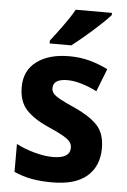

<svg xmlns="http://www.w3.org/2000/svg" viewBox="-55 -806 564 856"><g transform="rotate(5 227.5 -378.0)"><path d="M419 -161Q419 -81 367 -35.5Q315 10 211 10Q160 10 119 2.5Q78 -5 40 -22V-147Q78 -127 123 -115Q168 -103 204 -103Q281 -103 281 -151Q281 -166 272 -177.5Q263 -189 239.5 -202.5Q216 -216 172 -235Q108 -263 73.5 -300Q39 -337 39 -402Q39 -476 93.5 -516.5Q148 -557 239 -557Q286 -557 328 -546Q370 -535 412 -514L372 -412Q339 -429 304 -439.5Q269 -450 240 -450Q176 -450 176 -409Q176 -395 185 -384.5Q194 -374 217 -361.5Q240 -349 283 -330Q348 -301 383.5 -264.5Q419 -228 419 -161ZM411 -756Q394 -737 364 -709Q334 -681 301 -653Q268 -625 243 -606H146V-619Q171 -651 200.5 -691.5Q230 -732 249 -766H411Z"/></g></svg>

Font: Noto Sans Lao SemiCondensed
Style: Bold
Weight: 700
Width: 4
Designer: Monotype Design Team
Foundry: Monotype Imaging Inc.
Version: Version 2.003; ttfautohint (v1.8.4.7-5d5b)